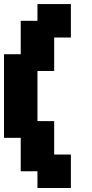

<svg xmlns="http://www.w3.org/2000/svg" viewBox="-20 -937 457 957"><path d="M0 -250V-666.7H83.3V-833.3H166.7V-916.7H333.3V-750H250V-583.3H166.7V-333.3H250V-166.7H333.3V0H166.7V-83.3H83.3V-250Z"/></svg>

Font: Galmuri11 Bold
Style: Regular
Weight: 700
Designer: Lee Minseo (quiple)
Version: Version 2.397;hotconv 1.1.1;makeotfexe 2.6.0 DEVELOPMENT